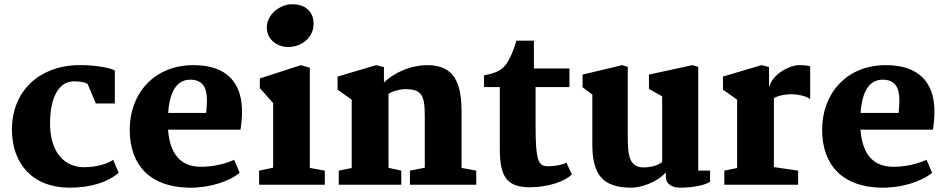

<svg xmlns="http://www.w3.org/2000/svg" viewBox="-20 -868 4452 902"><path d="M36.1 -256.3C37.1 -100.6 131.8 13.7 307.1 13.7C405.3 13.7 485.8 -11.7 537.6 -56.2L511.7 -117.2C487.8 -99.1 433.6 -82.5 374.5 -82.5C287.6 -82.5 210 -147 215.3 -304.7C219.2 -418.9 260.7 -485.8 327.1 -485.8C348.1 -485.8 373.5 -484.4 391.6 -473.6L430.2 -381.8H519.5V-536.6C490.2 -553.2 406.2 -564 339.4 -562C169.9 -556.2 35.2 -445.8 36.1 -256.3Z M589.4 -259.3C589.4 -87.9 689 10.3 866.2 13.7C960.9 15.6 1056.2 -14.6 1106 -56.2L1080.1 -117.2C1027.3 -93.8 971.7 -84.5 924.3 -84.5C828.6 -84.5 778.3 -144 769.5 -258.8H1109.9C1113.8 -286.1 1118.2 -317.4 1116.7 -357.9C1112.3 -477.1 1047.4 -562 889.2 -562C701.7 -562 589.4 -426.3 589.4 -259.3ZM770 -337.4C774.9 -412.6 797.9 -493.7 873.5 -493.7C894.5 -493.7 909.7 -489.3 921.4 -481C960.9 -453.1 952.6 -385.3 948.7 -337.4Z M1334 -647C1394.5 -647 1453.1 -689.5 1453.1 -755.9C1453.1 -806.2 1422.9 -848.1 1353 -848.1C1295.9 -848.1 1233.4 -801.3 1233.4 -738.8C1233.4 -681.6 1282.7 -647 1334 -647ZM1197.3 0H1505.9V-66.4L1435.5 -79.1V-549.8L1394 -562L1200.7 -499.5V-454.1L1263.2 -383.8V-80.1L1197.3 -66.4Z M1571.3 0H1865.2V-66.4L1805.2 -79.6V-426.8C1821.3 -440.4 1867.2 -449.2 1879.4 -449.2C1960.9 -449.2 1975.6 -424.3 1975.6 -319.8V-80.1L1905.8 -66.4V0H2217.3V-66.4L2148.4 -79.1V-341.8C2148.4 -481 2112.8 -561.5 1988.3 -562C1913.6 -562 1835 -529.8 1783.7 -480.5V-552.7L1747.1 -562L1565.9 -508.3V-446.8L1632.3 -399.9V-78.6L1571.3 -66.4Z M2328.1 -168.5C2328.1 -43.9 2356.4 11.7 2469.2 11.7C2556.6 11.7 2635.7 -16.6 2666.5 -48.8L2641.1 -104C2623.5 -93.3 2582.5 -86.9 2556.2 -86.9C2509.8 -86.9 2496.1 -106.4 2496.1 -280.8V-459H2655.3V-546.4H2488.3V-676.8H2406.2C2384.8 -606.9 2363.8 -568.4 2343.3 -549.8C2321.3 -530.3 2289.6 -520 2253.9 -514.2V-459H2328.1Z M2762.7 -190.9C2762.7 -47.9 2810.5 13.7 2946.8 13.7C2993.2 13.7 3070.8 -13.7 3107.9 -58.6V-40C3107.9 -1 3139.2 13.7 3177.7 13.7C3231 13.7 3294.4 2 3315.9 -14.2V-66.4H3260.3V-553.7L3232.9 -562L3028.8 -517.6V-450.2L3090.8 -415.5V-107.4C3074.7 -91.8 3036.6 -81.5 3003.9 -81.5C2943.4 -81.5 2929.2 -126 2929.2 -213.9V-553.7L2903.3 -562L2716.8 -517.6V-458L2762.7 -423.8Z M3382.8 0H3729.5V-66.4L3615.7 -83V-406.7C3621.1 -410.2 3647.5 -425.3 3702.6 -425.3C3725.1 -425.3 3770 -417 3786.1 -401.9V-556.2C3777.8 -560.1 3756.3 -562 3733.4 -562C3692.9 -562 3609.4 -522.9 3592.8 -457.5V-553.2L3557.6 -562L3376.5 -508.3V-446.8L3442.9 -399.9V-78.6L3382.8 -66.4Z M3842.3 -259.3C3842.3 -87.9 3941.9 10.3 4119.1 13.7C4213.9 15.6 4309.1 -14.6 4358.9 -56.2L4333 -117.2C4280.3 -93.8 4224.6 -84.5 4177.2 -84.5C4081.5 -84.5 4031.2 -144 4022.5 -258.8H4362.8C4366.7 -286.1 4371.1 -317.4 4369.6 -357.9C4365.2 -477.1 4300.3 -562 4142.1 -562C3954.6 -562 3842.3 -426.3 3842.3 -259.3ZM4022.9 -337.4C4027.8 -412.6 4050.8 -493.7 4126.5 -493.7C4147.5 -493.7 4162.6 -489.3 4174.3 -481C4213.9 -453.1 4205.6 -385.3 4201.7 -337.4Z"/></svg>

Font: Merriweather
Style: Heavy
Weight: 900
Designer: Eben Sorkin ( eben@eyebytes.com )
Foundry: Sorkin Type Co.
Version: Version 1.003